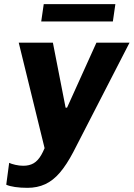

<svg xmlns="http://www.w3.org/2000/svg" viewBox="-20 -716 642 922"><path d="M112 186Q79 186 52 182Q25 178 10 171L24 66Q34 71 53.5 75.5Q73 80 92 80Q121 80 141.5 68Q162 56 178 28.5Q194 1 209 -45V56L70 -511H234L295 -199H302L443 -511H602L332 14Q300 75 267.5 113Q235 151 197 168.5Q159 186 112 186ZM178 -613 190 -696H534L522 -613Z"/></svg>

Font: Chivo Mono
Style: Bold Italic
Weight: 700
Italic angle: -8.05°
Monospace: yes
Version: Version 1.008